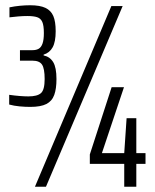

<svg xmlns="http://www.w3.org/2000/svg" viewBox="-20 -711 592 731"><path d="M95 -304Q76 -304 54.5 -306Q33 -308 15 -313V-350Q36 -347 55 -345.5Q74 -344 88 -344Q122 -344 136 -356.5Q150 -369 150 -410Q150 -450 140 -465Q130 -480 104 -480H56V-520H104Q118 -520 127.5 -525.5Q137 -531 142 -545.5Q147 -560 147 -585Q147 -614 141 -627.5Q135 -641 121.5 -645.5Q108 -650 84 -650Q68 -650 50 -648.5Q32 -647 16 -645V-683Q35 -687 55.5 -689Q76 -691 95 -691Q132 -691 153 -681Q174 -671 183 -650Q192 -629 192 -592Q192 -552 180.5 -531Q169 -510 146 -503V-500Q170 -495 182.5 -474.5Q195 -454 195 -410Q195 -373 186.5 -349.5Q178 -326 156.5 -315Q135 -304 95 -304ZM113 0 404 -688H447L155 0ZM453 0V-87H322V-123L405 -379H452L368 -128H453L462 -261H499V-128H534V-87H499V0Z"/></svg>

Font: Saira ExtraCondensed
Style: Regular
Weight: 400
Width: 2
Designer: Hector Gatti with collaboration of the Omnibus-Type team
Foundry: Omnibus-Type
Version: Version 1.101